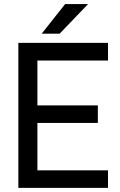

<svg xmlns="http://www.w3.org/2000/svg" viewBox="-20 -910 587 940"><path d="M411.1 -890.1 272 -745.1H184.1L298.8 -890.1ZM163.1 -394H459V-308.1H163.1V-76.2H508.8V9.8H69.8V-700.2H508.8V-613.8H163.1Z"/></svg>

Font: D-DIN-PRO Medium
Style: Regular
Weight: 500
Designer: datto
Foundry: CyberFei
Version: Version 1.000;hotconv 1.0.109;makeotfexe 2.5.65596